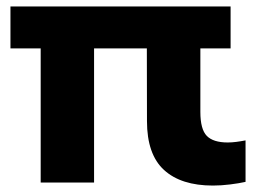

<svg xmlns="http://www.w3.org/2000/svg" viewBox="-20 -567 804 597"><path d="M642 10Q543 10 490 -38.5Q437 -87 437 -190.5L436.5 -476H603V-219Q603 -165 623 -144.5Q643 -124 688 -124Q701 -124 714.5 -125.8Q728 -127.5 743.5 -130.5V-1.5Q723.5 3 695.5 6.5Q667.5 10 642 10ZM106.5 0.5V-476.5H272.5V0.5ZM12.5 -416.5V-547H697V-416.5Z"/></svg>

Font: Encode Sans SC SemiExpanded
Style: Bold
Weight: 700
Width: 6
Designer: Multiple Designers
Foundry: Impallari Type
Version: Version 3.002